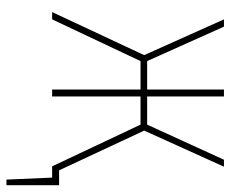

<svg xmlns="http://www.w3.org/2000/svg" viewBox="-78 -480 697 580"><g transform="rotate(90 270.0 -190.5)"><path d="M495 -21H540V138H523L517 0H483L357 -267H272V0H251V-267H165L39 0H17L147 -278L39 -519H61L165 -287H251V-519H272V-287H357L463 -519H484L375 -278Z"/></g></svg>

Font: Fira Sans Extra Condensed Thin
Style: Regular
Weight: 250
Width: 1
Designer: Carrois Corporate & Edenspiekermann AG
Foundry: Carrois Corporate GbR & Edenspiekermann AG
Version: Version 4.203